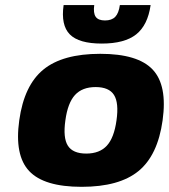

<svg xmlns="http://www.w3.org/2000/svg" viewBox="-20 -720 660 750"><path d="M149.4 -448.2Q224.6 -509.8 371.6 -509.8Q518.6 -509.8 576.4 -448.2Q634.3 -386.7 615.2 -250Q596.2 -113.3 521 -51.8Q445.8 9.8 298.8 9.8Q151.9 9.8 94 -51.8Q36.1 -113.3 55.2 -250Q74.2 -386.7 149.4 -448.2ZM235.4 -250Q225.6 -181.6 245.1 -150.9Q264.6 -120.1 316.9 -120.1Q369.1 -120.1 397.5 -151.1Q425.8 -182.1 435.1 -250Q444.8 -318.4 425.3 -349.1Q405.8 -379.9 353.5 -379.9Q301.3 -379.9 272.9 -348.9Q244.6 -317.9 235.4 -250ZM448.2 -700.2H568.4Q557.1 -621.6 512 -585.7Q466.8 -549.8 377.4 -549.8Q288.1 -549.8 252.7 -585.7Q217.3 -621.6 228.5 -700.2H348.1Q343.8 -668.9 353.8 -654.5Q363.8 -640.1 390.1 -640.1Q416.5 -640.1 430.2 -654.3Q443.8 -668.5 448.2 -700.2Z"/></svg>

Font: Fivo Sans Heavy
Style: Regular
Weight: 900
Designer: Alexander Slobzheninov
Foundry: Alexander Slobzheninov
Version: 1.0